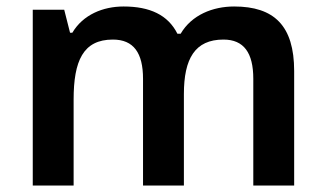

<svg xmlns="http://www.w3.org/2000/svg" viewBox="-20 -572 1004 592"><path d="M702 -552C636 -552 571 -526 537 -468H527C498 -526 442 -552 361 -552C298 -552 236 -527 203 -471H196L178 -542H81V0H207V-265C207 -384 236 -450 328 -450C392 -450 421 -409 421 -329V0H547V-282C547 -391 581 -450 669 -450C732 -450 761 -409 761 -329V0H887V-353C887 -493 825 -552 702 -552Z"/></svg>

Font: Noto Sans Gurmukhi SemiBold
Style: Regular
Weight: 600
Designer: Jelle Bosma - Monotype Design Team
Foundry: Monotype Imaging Inc.
Version: Version 2.004